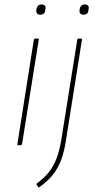

<svg xmlns="http://www.w3.org/2000/svg" viewBox="-20 -652 427 862"><path d="M62 0Q56 0 58 -5L132 -474Q134 -479 138 -479H149Q155 -479 154 -474L79 -5Q77 0 73 0ZM161 -586Q151 -586 146.5 -591.5Q142 -597 143 -605L144 -613Q146 -622 151.5 -627Q157 -632 167 -632Q176 -632 181 -627Q186 -622 184 -613L183 -605Q182 -596 176.5 -591Q171 -586 161 -586ZM327 -474Q328 -479 332 -479H343Q349 -479 348 -474L276 -21Q268 31 254 67.5Q240 104 217 133Q194 162 157 188Q154 192 152 188L144 177Q142 174 145 172Q179 147 200 120Q221 93 234 59Q247 25 255 -23ZM355 -586Q345 -586 340.5 -591.5Q336 -597 337 -605L338 -613Q340 -622 345.5 -627Q351 -632 361 -632Q370 -632 375 -627Q380 -622 378 -613L377 -605Q376 -596 370.5 -591Q365 -586 355 -586Z"/></svg>

Font: Sofia Sans Semi Condensed Thin
Style: Italic
Weight: 250
Italic angle: -9°
Version: Version 4.100